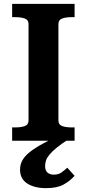

<svg xmlns="http://www.w3.org/2000/svg" viewBox="-20 -730 450 996"><path d="M128 -105V-605Q128 -627 108.5 -634Q89 -641 58 -641H43V-710H367V-641H352Q322 -641 302.5 -634Q283 -627 283 -605V-105Q283 -83 302.5 -76Q322 -69 352 -69H367V0H43V-69H58Q89 -69 108.5 -76Q128 -83 128 -105ZM307 -39 337 -9Q299 16 275 35.5Q251 55 237.5 71Q224 87 219 101.5Q214 116 214 131Q214 154 226 165Q238 176 259 176Q284 176 300.5 163.5Q317 151 329 140L367 182Q342 210 308.5 228Q275 246 219 246Q159 246 121.5 222Q84 198 84 150Q84 123 96.5 101Q109 79 135.5 58Q162 37 204.5 14Q247 -9 307 -39Z"/></svg>

Font: Roboto Serif 20pt SemiBold
Style: Regular
Weight: 600
Version: Version 1.008